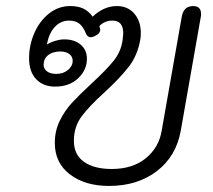

<svg xmlns="http://www.w3.org/2000/svg" viewBox="-20 -604 703 634"><path d="M161 -132Q161 -172 177.5 -205.5Q194 -239 218 -265Q242 -291 281 -327Q331 -373 355.5 -403.5Q380 -434 385 -473L387 -494Q387 -536 351 -536Q326 -536 308 -518L310 -511Q311 -509 311 -506Q311 -493 293 -485Q285 -481 280 -481Q268 -481 263 -495Q255 -515 242.5 -525.5Q230 -536 208 -536Q180 -536 160.5 -514.5Q141 -493 135 -457Q148 -465 163.5 -469.5Q179 -474 192 -474Q226 -474 246.5 -456.5Q267 -439 267 -410Q267 -373 238 -345.5Q209 -318 162 -318Q123 -318 99.5 -342.5Q76 -367 76 -412Q76 -455 93.5 -495Q111 -535 142 -559.5Q173 -584 212 -584Q238 -584 255.5 -575.5Q273 -567 286 -549Q323 -584 366 -584Q402 -584 423.5 -559Q445 -534 445 -495Q445 -482 443 -472Q434 -421 405.5 -384Q377 -347 325 -299Q274 -253 249 -219Q224 -185 224 -139Q224 -93 257.5 -69.5Q291 -46 349 -46Q418 -46 461.5 -81.5Q505 -117 514 -173L580 -548Q586 -584 618 -584Q644 -584 644 -557Q644 -551 643 -548L577 -173Q562 -88 498 -39Q434 10 340 10Q261 10 211 -28Q161 -66 161 -132ZM220 -403Q220 -417 209 -425.5Q198 -434 179 -434Q154 -434 139 -422Q124 -410 124 -390Q124 -377 135 -368.5Q146 -360 166 -360Q189 -360 204.5 -373Q220 -386 220 -403Z"/></svg>

Font: Kodchasan Light
Style: Italic
Weight: 300
Italic angle: -10°
Version: Version 1.000; ttfautohint (v1.6)